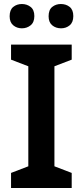

<svg xmlns="http://www.w3.org/2000/svg" viewBox="-20 -936 412 956"><path d="M337 0H35V-75L121 -108V-606L35 -639V-714H337V-639L251 -606V-108L337 -75ZM28 -855Q28 -887 46 -901.5Q64 -916 89 -916Q114 -916 132.5 -901.5Q151 -887 151 -856Q151 -825 132.5 -810Q114 -795 89 -795Q64 -795 46 -810Q28 -825 28 -855ZM222 -855Q222 -887 240 -901.5Q258 -916 283 -916Q309 -916 327 -901.5Q345 -887 345 -856Q345 -825 327 -810Q309 -795 284 -795Q258 -795 240 -810Q222 -825 222 -855Z"/></svg>

Font: Noto Sans NKo Unjoined SemiBold
Style: Regular
Weight: 600
Designer: Monotype Design Team
Foundry: Monotype Imaging Inc.
Version: Version 2.004